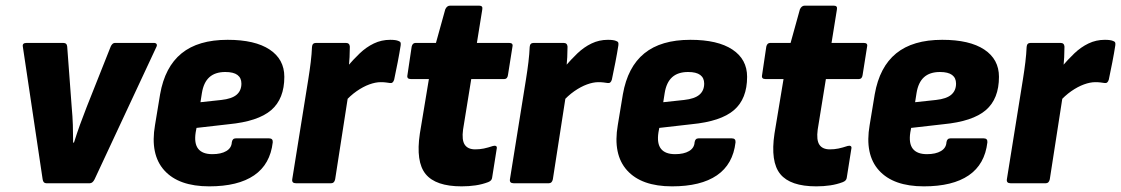

<svg xmlns="http://www.w3.org/2000/svg" viewBox="-20 -649 3970 680"><path d="M144 0Q133 0 131 -14L61 -483Q58 -497 74 -497H204Q217 -497 218 -484L234 -269Q237 -237 238 -206.5Q239 -176 239 -144H242Q252 -176 263 -206.5Q274 -237 287 -270L372 -484Q374 -489 378 -493Q382 -497 388 -497H525Q532 -497 534.5 -493Q537 -489 534 -483L315 -14Q308 0 298 0Z M721 11Q613 11 562 -45.5Q511 -102 529 -206L547 -315Q564 -412 623 -460Q682 -508 786 -508Q883 -508 935 -473.5Q987 -439 987 -377Q987 -299 940.5 -259Q894 -219 790 -209L676 -196L673 -180Q667 -141 682 -122Q697 -103 732 -103Q763 -103 781.5 -114Q800 -125 801 -145Q803 -159 815 -159H933Q947 -159 946 -145Q937 -67 880 -28Q823 11 721 11ZM690 -287 764 -295Q801 -299 818 -313.5Q835 -328 835 -353Q835 -373 821 -383.5Q807 -394 778 -394Q742 -394 721.5 -375.5Q701 -357 695 -319Z M1028 0Q1013 0 1015 -14L1072 -369Q1077 -400 1080.5 -429Q1084 -458 1085 -483Q1086 -497 1099 -497H1205Q1218 -497 1219 -484Q1219 -467 1218 -446.5Q1217 -426 1215 -406L1219 -349L1167 -14Q1164 0 1153 0ZM1199 -286 1208 -411Q1231 -438 1254 -460Q1277 -482 1304 -495Q1331 -508 1362 -508Q1382 -508 1391 -504Q1397 -502 1398.5 -498.5Q1400 -495 1399 -488Q1395 -462 1388.5 -428.5Q1382 -395 1376 -367Q1372 -353 1361 -355Q1354 -356 1346.5 -357Q1339 -358 1328 -358Q1310 -358 1288 -350Q1266 -342 1243 -326Q1220 -310 1199 -286Z M1615 11Q1523 11 1487.5 -32.5Q1452 -76 1467 -176L1499 -369H1435Q1420 -369 1423 -383L1438 -484Q1441 -497 1452 -497H1524L1557 -616Q1563 -629 1574 -629H1677Q1691 -629 1688 -615L1669 -497H1783Q1798 -497 1795 -484L1779 -383Q1777 -369 1766 -369H1649L1620 -190Q1615 -153 1626 -136.5Q1637 -120 1663 -120Q1679 -120 1693.5 -123Q1708 -126 1726 -132Q1733 -134 1737 -131.5Q1741 -129 1739 -121L1723 -20Q1722 -9 1709 -4Q1688 4 1664.5 7.5Q1641 11 1615 11Z M1799 0Q1784 0 1786 -14L1843 -369Q1848 -400 1851.5 -429Q1855 -458 1856 -483Q1857 -497 1870 -497H1976Q1989 -497 1990 -484Q1990 -467 1989 -446.5Q1988 -426 1986 -406L1990 -349L1938 -14Q1935 0 1924 0ZM1970 -286 1979 -411Q2002 -438 2025 -460Q2048 -482 2075 -495Q2102 -508 2133 -508Q2153 -508 2162 -504Q2168 -502 2169.5 -498.5Q2171 -495 2170 -488Q2166 -462 2159.5 -428.5Q2153 -395 2147 -367Q2143 -353 2132 -355Q2125 -356 2117.5 -357Q2110 -358 2099 -358Q2081 -358 2059 -350Q2037 -342 2014 -326Q1991 -310 1970 -286Z M2360 11Q2252 11 2201 -45.5Q2150 -102 2168 -206L2186 -315Q2203 -412 2262 -460Q2321 -508 2425 -508Q2522 -508 2574 -473.5Q2626 -439 2626 -377Q2626 -299 2579.5 -259Q2533 -219 2429 -209L2315 -196L2312 -180Q2306 -141 2321 -122Q2336 -103 2371 -103Q2402 -103 2420.5 -114Q2439 -125 2440 -145Q2442 -159 2454 -159H2572Q2586 -159 2585 -145Q2576 -67 2519 -28Q2462 11 2360 11ZM2329 -287 2403 -295Q2440 -299 2457 -313.5Q2474 -328 2474 -353Q2474 -373 2460 -383.5Q2446 -394 2417 -394Q2381 -394 2360.5 -375.5Q2340 -357 2334 -319Z M2871 11Q2779 11 2743.5 -32.5Q2708 -76 2723 -176L2755 -369H2691Q2676 -369 2679 -383L2694 -484Q2697 -497 2708 -497H2780L2813 -616Q2819 -629 2830 -629H2933Q2947 -629 2944 -615L2925 -497H3039Q3054 -497 3051 -484L3035 -383Q3033 -369 3022 -369H2905L2876 -190Q2871 -153 2882 -136.5Q2893 -120 2919 -120Q2935 -120 2949.5 -123Q2964 -126 2982 -132Q2989 -134 2993 -131.5Q2997 -129 2995 -121L2979 -20Q2978 -9 2965 -4Q2944 4 2920.5 7.5Q2897 11 2871 11Z M3252 11Q3144 11 3093 -45.5Q3042 -102 3060 -206L3078 -315Q3095 -412 3154 -460Q3213 -508 3317 -508Q3414 -508 3466 -473.5Q3518 -439 3518 -377Q3518 -299 3471.5 -259Q3425 -219 3321 -209L3207 -196L3204 -180Q3198 -141 3213 -122Q3228 -103 3263 -103Q3294 -103 3312.5 -114Q3331 -125 3332 -145Q3334 -159 3346 -159H3464Q3478 -159 3477 -145Q3468 -67 3411 -28Q3354 11 3252 11ZM3221 -287 3295 -295Q3332 -299 3349 -313.5Q3366 -328 3366 -353Q3366 -373 3352 -383.5Q3338 -394 3309 -394Q3273 -394 3252.5 -375.5Q3232 -357 3226 -319Z M3559 0Q3544 0 3546 -14L3603 -369Q3608 -400 3611.5 -429Q3615 -458 3616 -483Q3617 -497 3630 -497H3736Q3749 -497 3750 -484Q3750 -467 3749 -446.5Q3748 -426 3746 -406L3750 -349L3698 -14Q3695 0 3684 0ZM3730 -286 3739 -411Q3762 -438 3785 -460Q3808 -482 3835 -495Q3862 -508 3893 -508Q3913 -508 3922 -504Q3928 -502 3929.5 -498.5Q3931 -495 3930 -488Q3926 -462 3919.5 -428.5Q3913 -395 3907 -367Q3903 -353 3892 -355Q3885 -356 3877.5 -357Q3870 -358 3859 -358Q3841 -358 3819 -350Q3797 -342 3774 -326Q3751 -310 3730 -286Z"/></svg>

Font: Sofia Sans Semi Condensed Black
Style: Italic
Weight: 900
Italic angle: -9°
Version: Version 4.100